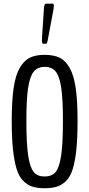

<svg xmlns="http://www.w3.org/2000/svg" viewBox="-20 -1004 479 1031"><path d="M212.4 -769Q205.1 -769 205.1 -784.7Q205.1 -794.9 205.6 -801.8L215.8 -957.5Q216.8 -973.1 219.7 -978.8Q222.7 -984.4 228.5 -984.4H264.2Q269 -984.4 269 -970.7Q269 -964.4 267.1 -952.6L236.3 -788.1Q232.9 -769 227.1 -769ZM219.2 6.8Q179.7 6.8 152.3 -2.4Q125 -11.7 103 -34.7Q81.1 -57.6 68.6 -98.9Q56.2 -140.1 49.6 -202.4Q43 -264.6 43 -354Q43 -460 52.7 -528.8Q62.5 -597.7 85 -637.7Q107.4 -677.7 139.2 -693.6Q170.9 -709.5 219.2 -709.5Q268.6 -709.5 300.3 -694.1Q332 -678.7 354.5 -638.7Q377 -598.6 386.7 -529.8Q396.5 -460.9 396.5 -354Q396.5 -264.2 390.1 -201.7Q383.8 -139.2 371.1 -97.9Q358.4 -56.6 336.4 -33.9Q314.5 -11.2 286.9 -2.2Q259.3 6.8 219.2 6.8ZM219.2 -56.2Q257.8 -56.2 278.1 -79.6Q298.3 -103 308.1 -167Q317.9 -231 317.9 -354Q317.9 -471.2 308.8 -532.7Q299.8 -594.2 279.3 -619.6Q258.8 -645 219.7 -645Q181.2 -645 160.4 -618.4Q139.6 -591.8 130.6 -530Q121.6 -468.3 121.6 -354Q121.6 -232.4 131.3 -168.5Q141.1 -104.5 161.1 -80.3Q181.2 -56.2 219.2 -56.2Z"/></svg>

Font: BenchNine
Style: Regular
Weight: 400
Designer: Vernon Adams
Foundry: Vernon Adams
Version: Version 1 ; ttfautohint (v0.92.18-e454-dirty) -l 8 -r 50 -G 